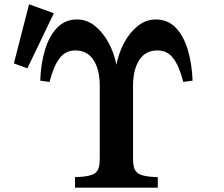

<svg xmlns="http://www.w3.org/2000/svg" viewBox="-20 -870 1040 890"><path d="M229.5 -808.6 106.9 -553.2 44.4 -576.2 114.7 -850.1ZM336.9 -779.8Q382.8 -779.8 420.2 -749.8Q457.5 -719.7 483.4 -671.6Q509.3 -623.5 519.5 -569.8Q530.3 -624.5 555.9 -672.4Q581.5 -720.2 619.1 -750Q656.7 -779.8 702.1 -779.8Q758.8 -779.8 795.7 -740.5Q832.5 -701.2 851.3 -636.5Q870.1 -571.8 872.6 -496.1L829.6 -490.2Q811 -563 783.4 -599.6Q755.9 -636.2 710 -636.2Q653.8 -636.2 625.2 -591.3Q596.7 -546.4 596.7 -472.2V-134.8Q596.7 -110.8 600.8 -94.7Q605 -78.6 617.7 -67.9Q639.2 -50.8 711.4 -48.8V0H327.6V-48.8Q399.9 -50.8 421.4 -67.9Q434.1 -78.6 438.2 -94.7Q442.4 -110.8 442.4 -134.8V-472.2Q442.4 -546.9 413.6 -591.6Q384.8 -636.2 329.1 -636.2Q283.7 -636.2 255.9 -599.6Q228 -563 209.5 -490.2L166.5 -496.1Q168.9 -572.3 188 -637Q207 -701.7 244.1 -740.7Q281.2 -779.8 336.9 -779.8Z"/></svg>

Font: BIZ UDMincho
Style: Bold
Weight: 700
Monospace: yes
Designer: TypeBank Co., Ltd.
Foundry: Morisawa Inc.
Version: Version 1.06